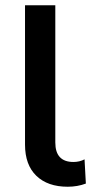

<svg xmlns="http://www.w3.org/2000/svg" viewBox="-20 -703 349 729"><path d="M75 -154V-683H190V-162Q190 -88 259 -88Q282 -88 301 -98L306 -6Q274 6 237 6Q161 6 118 -35.5Q75 -77 75 -154Z"/></svg>

Font: Montserrat Ace
Style: Bold
Weight: 600
Designer: Julieta Ulanovsky
Foundry: Julieta Ulanovsky
Version: Version 1